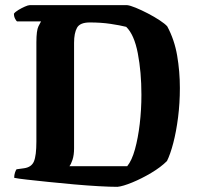

<svg xmlns="http://www.w3.org/2000/svg" viewBox="-20 -724 767 744"><path d="M435 0Q407 0 362.5 -2.5Q318 -5 267 -9.5Q216 -14 168 -19Q120 -24 84 -28Q48 -32 35 -35Q35 -46 38 -55Q41 -64 44 -68L73 -72Q102 -76 111.5 -98.5Q121 -121 121 -176V-560Q121 -606 129 -622Q137 -638 139 -641H46Q43 -643 38.5 -651.5Q34 -660 34 -671Q39 -678 51.5 -685.5Q64 -693 76.5 -698.5Q89 -704 95 -704H473Q484 -703 506 -694Q528 -685 553 -672Q578 -659 598.5 -645.5Q619 -632 628 -622Q656 -570 666.5 -508.5Q677 -447 677 -383Q677 -324 670 -269Q663 -214 651.5 -170Q640 -126 627 -100Q603 -76 566 -54Q529 -32 492.5 -17Q456 -2 435 0ZM249 -80H473Q491 -102 503 -145.5Q515 -189 521.5 -244Q528 -299 528 -357Q528 -445 514 -517.5Q500 -590 469 -620Q445 -626 408.5 -631.5Q372 -637 328 -637Q290 -637 278.5 -616.5Q267 -596 267 -558V-149Q267 -123 261 -105Q255 -87 249 -80Z"/></svg>

Font: Texturina 72pt ExtraBold
Style: Regular
Weight: 800
Designer: Guillermo Torres Carreño
Foundry: Omnibus-Type
Version: Version 1.002; ttfautohint (v1.8.3)